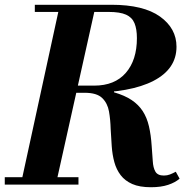

<svg xmlns="http://www.w3.org/2000/svg" viewBox="-21 -774 773 805"><path d="M66 0 230 -754H381L213 0ZM-1 0V-31H308V0ZM612 11Q564 11 533.5 -2.5Q503 -16 485 -39.5Q467 -63 458.5 -94Q450 -125 447.5 -160.5Q445 -196 443 -233Q442 -272 436 -306.5Q430 -341 407.5 -363Q385 -385 334 -385L457 -391V-387Q502 -374 531 -354.5Q560 -335 577.5 -308Q595 -281 603.5 -244.5Q612 -208 615 -161Q618 -127 619.5 -99Q621 -71 630.5 -54.5Q640 -38 666 -38Q680 -38 691.5 -42.5Q703 -47 716 -54L732 -25Q714 -9 684 1Q654 11 612 11ZM182 -385V-415H374Q460 -415 506.5 -468.5Q553 -522 553 -614Q553 -652 543 -676.5Q533 -701 507.5 -712.5Q482 -724 434 -724H125V-754H446Q581 -754 650 -704.5Q719 -655 719 -578Q719 -485 622.5 -435Q526 -385 346 -385Z"/></svg>

Font: Libre Bodoni
Style: Italic
Weight: 400
Italic angle: -13°
Designer: Pablo Impallari, Rodrigo Fuenzalida
Foundry: Impallari Type
Version: Version 2.005;gftools[0.9.23]